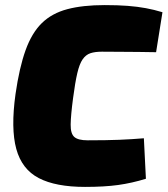

<svg xmlns="http://www.w3.org/2000/svg" viewBox="-20 -722 658 754"><path d="M391 -702Q443 -702 481.5 -699Q520 -696 552.5 -690Q585 -684 618 -674L593 -517Q557 -518 525.5 -518Q494 -518 460 -518.5Q426 -519 380 -519Q353 -519 335 -513Q317 -507 304.5 -489Q292 -471 283.5 -434.5Q275 -398 267 -337Q258 -269 257.5 -233Q257 -197 272 -184Q287 -171 324 -171Q399 -171 448 -173Q497 -175 545 -179L553 -20Q498 -3 444 4.5Q390 12 314 12Q199 12 132.5 -22.5Q66 -57 44 -137Q22 -217 41 -353Q56 -457 80.5 -525Q105 -593 144.5 -631.5Q184 -670 244.5 -686Q305 -702 391 -702Z"/></svg>

Font: Exo 2 Black
Style: Italic
Weight: 900
Italic angle: -8°
Designer: Natanael Gama
Foundry: Natanael Gama
Version: Version 2.010